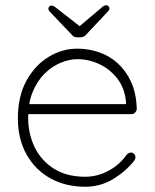

<svg xmlns="http://www.w3.org/2000/svg" viewBox="-20 -700 588 730"><path d="M304 10Q229 10 171.5 -22Q114 -54 81 -112.5Q48 -171 48 -250Q48 -334 80.5 -393Q113 -452 164.5 -483.5Q216 -515 274 -515Q316 -515 356 -501.5Q396 -488 427.5 -459.5Q459 -431 478.5 -388.5Q498 -346 500 -287Q500 -279 494 -272.5Q488 -266 480 -266H72L66 -304H469L459 -295V-313Q454 -366 425.5 -402Q397 -438 357 -456.5Q317 -475 274 -475Q244 -475 211 -461.5Q178 -448 150 -420.5Q122 -393 104.5 -351Q87 -309 87 -253Q87 -192 111.5 -141Q136 -90 184.5 -59Q233 -28 304 -28Q338 -28 368 -39.5Q398 -51 422 -70Q446 -89 461 -111Q469 -120 478 -120Q485 -120 490 -114.5Q495 -109 495 -102Q495 -95 491 -90Q460 -50 411.5 -20Q363 10 304 10ZM285 -558H275Q259 -558 251 -570L170 -655Q164 -661 164 -667Q164 -672 167.5 -675.5Q171 -679 176 -679Q183 -679 195 -669L286 -598L275 -594L365 -670Q370 -675 375 -677.5Q380 -680 384 -680Q389 -680 392.5 -676.5Q396 -673 396 -668Q396 -665 394.5 -662Q393 -659 390 -656L309 -570Q301 -558 285 -558Z"/></svg>

Font: Quicksand Variable Light
Style: Regular
Weight: 300
Designer: Andrew Paglinawan
Foundry: Andrew Paglinawan
Version: Version 3.004